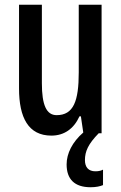

<svg xmlns="http://www.w3.org/2000/svg" viewBox="-20 -560 509 807"><path d="M337 113C337 76 351 45 395 0H407V-540H311V-256C311 -135 289 -76 218 -76C175 -76 156 -119 156 -210V-540H60V-188C60 -66 99 10 196 10C249 10 290 -18 314 -71H320L330 -3C284 37 260 85 260 131C260 193 293 227 361 227C384 227 401 223 413 218V153C406 157 396 160 381 160C352 160 337 143 337 113Z"/></svg>

Font: Noto Sans Hebrew ExtraCondensed Medium
Style: Regular
Weight: 500
Width: 2
Designer: Monotype Design Team
Foundry: Monotype Imaging Inc.
Version: Version 2.004